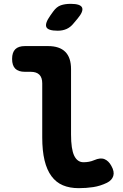

<svg xmlns="http://www.w3.org/2000/svg" viewBox="-20 -970 640 1000"><path d="M350 -270Q350 -193 366.5 -159Q383 -125 415 -125Q429 -125 443 -127.5Q457 -130 471 -136Q503 -150 524.5 -141Q546 -132 560 -106Q577 -76 570 -53.5Q563 -31 537 -18Q502 -1 465.5 4.5Q429 10 390 10Q343 10 307.5 -5Q272 -20 248 -52.5Q224 -85 212 -135Q200 -185 200 -254V-536Q200 -566 185 -581Q170 -596 140 -596H110Q76 -596 59.5 -612.5Q43 -629 43 -663Q43 -697 59.5 -713.5Q76 -730 110 -730H230Q290 -730 320 -700Q350 -670 350 -610ZM281 -810Q230 -810 221.5 -829Q213 -848 242 -889L257 -910Q275 -935 297 -942.5Q319 -950 348 -950Q399 -950 407.5 -930.5Q416 -911 384 -873L363 -848Q347 -828 326.5 -819Q306 -810 281 -810Z"/></svg>

Font: Maple Mono NL ExtraBold
Style: Regular
Weight: 800
Monospace: yes
Designer: subframe7536
Version: Version 7.000